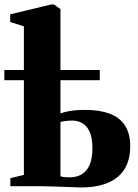

<svg xmlns="http://www.w3.org/2000/svg" viewBox="-40 -838 623 864"><path d="M325.5 5.5Q315 5.5 291.2 4.5Q267.5 3.5 239.5 2.5Q211.5 1.5 186.2 0.8Q161 0 146.5 0H6.5V-36L67.5 -51V-719.5L6 -739V-773.5L190.5 -818H202.5L232 -797V-327.5Q245 -332.5 261.2 -336Q277.5 -339.5 298.2 -341.5Q319 -343.5 344 -343.5Q407.5 -343.5 452.8 -326.8Q498 -310 522 -273.8Q546 -237.5 546 -180Q546 -88 489 -41.2Q432 5.5 325.5 5.5ZM273.5 -40Q305 -40 328 -53.8Q351 -67.5 363.5 -96.8Q376 -126 376 -171Q376 -213.5 365 -241Q354 -268.5 333.2 -282Q312.5 -295.5 283.5 -295.5Q273.5 -295.5 263.2 -294.5Q253 -293.5 244.8 -292Q236.5 -290.5 232 -289V-45Q239 -42 249.5 -41Q260 -40 273.5 -40ZM-20.5 -477V-523H409V-477Z"/></svg>

Font: Merriweather 96pt Black
Style: Regular
Weight: 900
Version: Version 2.100